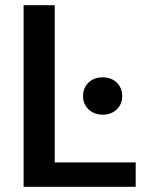

<svg xmlns="http://www.w3.org/2000/svg" viewBox="-20 -720 589 740"><path d="M71 0V-700H191V-94H503V0ZM300 -349Q300 -381 321 -401.5Q342 -422 376 -422Q409 -422 430 -401.5Q451 -381 451 -349Q451 -319 430 -298.5Q409 -278 376 -278Q343 -278 321.5 -298.5Q300 -319 300 -349Z"/></svg>

Font: AWOL-DM SemiBold
Style: Regular
Weight: 600
Designer: Colophon Foundry, Jonny Pinhorn, Mikhail Sharanda
Foundry: Colophon Foundry
Version: Version 1.000;Glyphs 3.2.3 (3260)